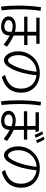

<svg xmlns="http://www.w3.org/2000/svg" viewBox="1514 -2424 953 4020"><g transform="rotate(90 1990.0 -413.5)"><path d="M350.1 -766.1H896V-697.3H723.1V-512.2H923.3V-443.4H723.1V-223.1Q843.8 -170.4 957 -83.5L915 -13.2Q835.9 -78.6 723.1 -142.1Q720.7 38.6 534.7 38.6Q445.8 38.6 385.3 -4.9Q323.2 -49.3 323.2 -116.2Q323.2 -192.9 390.6 -233.9Q446.3 -267.6 530.8 -267.6Q583.5 -267.6 645 -250.5V-443.4H329.1V-512.2H645V-697.3H350.1ZM645 -180.2Q584 -203.6 529.8 -203.6Q476.1 -203.6 441.4 -184.1Q400.4 -160.2 400.4 -115.7Q400.4 -80.1 433.6 -57.1Q473.1 -29.3 532.2 -29.3Q645 -29.3 645 -137.2ZM118.2 43Q96.7 -117.2 96.7 -319.8Q96.7 -577.6 130.4 -796.9L207 -786.1Q174.3 -597.7 174.3 -334Q174.3 -136.7 195.3 28.8Z M1547.4 -43.9Q1664.1 -73.7 1737.3 -136.2Q1835.4 -219.7 1835.4 -380.9Q1835.4 -486.8 1784.7 -567.4Q1715.3 -678.7 1556.2 -702.1Q1522.5 -380.4 1419.9 -181.6Q1376.5 -97.2 1335 -60.1Q1290.5 -20.5 1242.2 -20.5Q1177.2 -20.5 1125 -84Q1096.7 -117.7 1078.6 -168.9Q1053.2 -239.3 1053.2 -320.8Q1053.2 -460.9 1131.8 -575.7Q1209.5 -689.9 1331.5 -738.3Q1414.6 -771 1510.3 -771Q1658.7 -771 1765.6 -696.8Q1858.4 -631.8 1897 -523.9Q1920.4 -458.5 1920.4 -383.3Q1920.4 -64 1589.4 24.9ZM1482.4 -704.1Q1368.7 -697.3 1288.6 -636.2Q1167 -543.9 1140.6 -397.5Q1133.8 -359.9 1133.8 -323.2Q1133.8 -208 1184.1 -143.1Q1213.4 -105.5 1244.6 -105.5Q1280.3 -105.5 1315.9 -158.7Q1374 -246.1 1420.4 -394.5Q1459.5 -519.5 1482.4 -704.1Z M2330.1 -752H2724.1L2746.1 -682.1H2693.8L2696.3 -506.8H2902.8V-438H2697.3L2699.2 -223.1Q2818.4 -170.9 2932.1 -83L2890.1 -13.2Q2816.4 -75.2 2699.2 -142.1Q2695.8 -39.1 2636.2 4.4Q2588.9 39.1 2510.3 39.1Q2421.4 39.1 2360.8 -4.4Q2298.8 -48.8 2298.8 -115.7Q2298.8 -194.8 2369.1 -235.4Q2423.8 -267.1 2505.4 -267.1Q2557.6 -267.1 2620.1 -250L2618.2 -438H2309.1V-506.8H2618.2L2616.2 -682.1H2330.1ZM2620.1 -180.2Q2563 -203.1 2505.9 -203.1Q2453.1 -203.1 2419.4 -185.1Q2376 -161.1 2376 -115.2Q2376 -79.6 2408.7 -56.6Q2448.2 -28.8 2507.3 -28.8Q2620.1 -28.8 2620.1 -137.2ZM2101.1 43Q2079.6 -117.2 2079.6 -319.8Q2079.6 -577.6 2113.3 -796.9L2189.9 -786.1Q2157.2 -594.2 2157.2 -332.5Q2157.2 -133.8 2178.2 28.8ZM2803.2 -663.1Q2778.3 -738.8 2728 -821.8L2787.1 -838.9Q2837.4 -757.8 2861.8 -682.1ZM2915 -692.9Q2886.2 -780.8 2840.8 -853L2897.9 -870.1Q2944.3 -800.8 2974.1 -713.9Z M3537.6 -43.9Q3654.3 -73.7 3727.5 -136.2Q3825.7 -219.7 3825.7 -380.9Q3825.7 -486.8 3774.9 -567.4Q3705.6 -678.7 3546.4 -702.1Q3512.7 -380.4 3410.2 -181.6Q3366.7 -97.2 3325.2 -60.1Q3280.8 -20.5 3232.4 -20.5Q3167.5 -20.5 3115.2 -84Q3086.9 -117.7 3068.8 -168.9Q3043.5 -239.3 3043.5 -320.8Q3043.5 -460.9 3122.1 -575.7Q3199.7 -689.9 3321.8 -738.3Q3404.8 -771 3500.5 -771Q3648.9 -771 3755.9 -696.8Q3848.6 -631.8 3887.2 -523.9Q3910.6 -458.5 3910.6 -383.3Q3910.6 -64 3579.6 24.9ZM3472.7 -704.1Q3358.9 -697.3 3278.8 -636.2Q3157.2 -543.9 3130.9 -397.5Q3124 -359.9 3124 -323.2Q3124 -208 3174.3 -143.1Q3203.6 -105.5 3234.9 -105.5Q3270.5 -105.5 3306.2 -158.7Q3364.3 -246.1 3410.6 -394.5Q3449.7 -519.5 3472.7 -704.1Z"/></g></svg>

Font: BIZ UDPGothic
Style: Regular
Weight: 400
Designer: TypeBank Co., Ltd.
Foundry: Morisawa Inc.
Version: Version 1.051